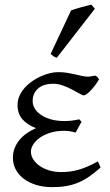

<svg xmlns="http://www.w3.org/2000/svg" viewBox="-20 -772 461 807"><path d="M396.5 -439Q387.2 -422.9 377.2 -410.2Q367.2 -397.5 358.4 -388.7Q349.6 -379.9 342.8 -375.5Q335.9 -371.1 332.5 -371.1Q327.1 -371.1 314 -378.7Q300.8 -386.2 283.2 -395.5Q265.6 -404.8 244.9 -412.4Q224.1 -419.9 204.6 -419.9Q161.6 -419.9 139.4 -399.4Q117.2 -378.9 117.2 -347.2Q117.2 -332 125.5 -317.1Q133.8 -302.2 150.6 -290.3Q167.5 -278.3 192.6 -270.8Q217.8 -263.2 252 -263.2Q265.1 -263.2 281.7 -265.1Q298.3 -267.1 313 -270.5L322.8 -260.3L297.9 -214.8Q283.7 -218.8 272.9 -220.5Q262.2 -222.2 250.5 -222.2Q215.3 -222.2 189 -213.4Q162.6 -204.6 145 -191.4Q127.4 -178.2 118.7 -163.1Q109.9 -147.9 109.9 -135.3Q109.9 -118.2 119.4 -102.8Q128.9 -87.4 146 -75.2Q163.1 -63 186.5 -55.9Q210 -48.8 237.8 -48.8Q254.9 -48.8 272.2 -50.8Q289.6 -52.7 308.1 -57.9Q326.7 -63 347.4 -71.8Q368.2 -80.6 391.6 -93.8L402.8 -67.9Q377.9 -45.9 355.5 -30.3Q333 -14.6 309.1 -4.6Q285.2 5.4 258.8 10Q232.4 14.6 200.2 14.6Q163.1 14.6 132.6 5.4Q102.1 -3.9 80.1 -20.5Q58.1 -37.1 46.1 -59.8Q34.2 -82.5 34.2 -109.4Q34.2 -130.4 41.5 -149.2Q48.8 -168 62 -183.8Q75.2 -199.7 93 -212.2Q110.8 -224.6 131.3 -233.4Q94.7 -247.1 74.2 -270.8Q53.7 -294.4 53.7 -330.6Q53.7 -351.1 62 -369.4Q70.3 -387.7 84 -403.1Q97.7 -418.5 115.2 -430.7Q132.8 -442.9 151.9 -451.4Q170.9 -460 189.7 -464.4Q208.5 -468.8 224.6 -468.8Q246.1 -468.8 263.7 -465.8Q281.2 -462.9 296.6 -459.2Q312 -455.6 325.4 -452.6Q338.9 -449.7 352.5 -449.7Q354 -449.7 357.9 -450.4Q361.8 -451.2 366.5 -451.9Q371.1 -452.6 375.2 -453.4Q379.4 -454.1 380.9 -454.1Q386.2 -451.7 389.4 -447.8Q392.6 -443.8 396.5 -439ZM218.8 -529.3Q214.8 -530.3 211.9 -531.5Q209 -532.7 206.1 -534.7Q203.1 -536.6 200.2 -539.1Q197.3 -541.5 192.9 -545.4L278.8 -728.5Q286.6 -731.4 297.4 -734.6Q308.1 -737.8 319.8 -741.2Q331.5 -744.6 343 -747.3Q354.5 -750 363.8 -752.4L378.9 -735.4Z"/></svg>

Font: Gentium Plus
Style: Regular
Weight: 400
Designer: J. Victor Gaultney, Annie Olsen, Iska Routamaa
Foundry: SIL International
Version: Version 1.510